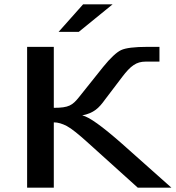

<svg xmlns="http://www.w3.org/2000/svg" viewBox="-20 -865 810 885"><path d="M228 0V-301C247 -301 267 -295 288 -284C309 -273 344 -245 391 -202L615 0H770L543 -202C451 -283 390 -327 359 -333C413 -344 436 -367 464 -406L543 -510C562 -535 579 -554 596 -565C612 -576 630 -581 651 -581H715V-649H659C600 -649 559 -644 538 -634C517 -624 489 -598 455 -556L344 -417C314 -380 298 -368 228 -368V-649H105V0ZM499 -845H363L250 -718H343Z"/></svg>

Font: Gamestation Extended
Style: Regular
Weight: 400
Width: 7
Designer: Jonas Hecksher
Foundry: Jonas Hecksher, Playtypeª, e-types AS
Version: Version 1.003